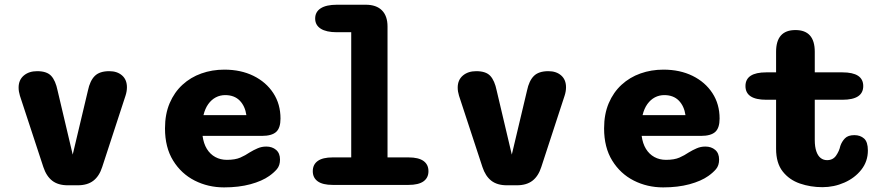

<svg xmlns="http://www.w3.org/2000/svg" viewBox="-20 -782 3754 812"><path d="M266.6 1.6Q225.8 1.6 200.9 -17.7Q176.1 -36.9 163.3 -75.6L64.2 -377.2Q58.7 -395.2 58.7 -411.6Q58.7 -443.8 80.5 -462.4Q102.4 -481 137.1 -481Q178.1 -481 196.5 -461.1Q215 -441.2 223.6 -398.8L287.5 -128.2L351.8 -398.8Q360.4 -440.4 380.8 -460.7Q401.2 -481 442.2 -481Q475.6 -481 496.2 -463Q516.8 -445 516.8 -412.8Q516.8 -395.6 510.8 -377.2L412.2 -75.6Q399.8 -36.9 374.8 -17.7Q349.8 1.6 308.8 1.6Z M927.5 10.5Q860.3 10.5 803.4 -18.3Q746.5 -47.2 712.2 -102.8Q677.8 -158.5 677.8 -239Q677.8 -299.5 697.5 -345.7Q717.2 -391.8 751.7 -423.5Q786.2 -455.2 831.6 -471.3Q877 -487.5 928.8 -487.5Q998.5 -487.5 1052 -461.2Q1105.5 -434.8 1135.9 -388.2Q1166.3 -341.7 1166.3 -280.5Q1166.3 -240.7 1147.8 -224Q1129.2 -207.3 1087.8 -207.3H836.7Q841 -175 854.8 -152.4Q868.7 -129.8 890.5 -117.9Q912.3 -106 939.5 -106Q974.8 -106 996.5 -115.6Q1018.2 -125.2 1035.3 -137Q1052.5 -147.5 1069.6 -154.8Q1086.7 -162.2 1106 -162.2Q1131.2 -162.2 1147.7 -148.1Q1164.2 -134 1164.2 -107.2Q1164.2 -82.2 1151.2 -66.8Q1138.2 -51.5 1118.7 -37.8Q1088.3 -16.2 1039 -2.8Q989.7 10.5 927.5 10.5ZM840.5 -295H1022Q1016.5 -333.3 993.8 -356.6Q971 -379.8 932.3 -379.8Q911 -379.8 892.6 -370.2Q874.2 -360.5 860.8 -341.8Q847.3 -323 840.5 -295Z M1386.8 0Q1344.9 0 1323.9 -15Q1302.8 -30.1 1302.8 -57.9Q1302.8 -86.2 1323.9 -101.3Q1344.9 -116.3 1386.8 -116.3H1465.4V-645.7H1404.8Q1359.9 -645.7 1336.4 -660.7Q1312.9 -675.8 1312.9 -703.6Q1312.9 -731.8 1336.4 -746.9Q1359.9 -762 1404.8 -762H1526.7Q1571.5 -762 1595.2 -738.3Q1618.9 -714.6 1618.9 -669.8V-116.3H1708Q1749.9 -116.3 1771 -101.3Q1792 -86.2 1792 -57.9Q1792 -30.1 1771 -15Q1749.9 0 1708 0Z M2123.6 1.6Q2082.8 1.6 2057.9 -17.7Q2033.1 -36.9 2020.3 -75.6L1921.2 -377.2Q1915.7 -395.2 1915.7 -411.6Q1915.7 -443.8 1937.5 -462.4Q1959.4 -481 1994.1 -481Q2035.1 -481 2053.5 -461.1Q2072 -441.2 2080.6 -398.8L2144.5 -128.2L2208.8 -398.8Q2217.4 -440.4 2237.8 -460.7Q2258.2 -481 2299.2 -481Q2332.6 -481 2353.2 -463Q2373.8 -445 2373.8 -412.8Q2373.8 -395.6 2367.8 -377.2L2269.2 -75.6Q2256.8 -36.9 2231.8 -17.7Q2206.8 1.6 2165.8 1.6Z M2784.5 10.5Q2717.3 10.5 2660.4 -18.3Q2603.5 -47.2 2569.2 -102.8Q2534.8 -158.5 2534.8 -239Q2534.8 -299.5 2554.5 -345.7Q2574.2 -391.8 2608.7 -423.5Q2643.2 -455.2 2688.6 -471.3Q2734 -487.5 2785.8 -487.5Q2855.5 -487.5 2909 -461.2Q2962.5 -434.8 2992.9 -388.2Q3023.3 -341.7 3023.3 -280.5Q3023.3 -240.7 3004.8 -224Q2986.2 -207.3 2944.8 -207.3H2693.7Q2698 -175 2711.8 -152.4Q2725.7 -129.8 2747.5 -117.9Q2769.3 -106 2796.5 -106Q2831.8 -106 2853.5 -115.6Q2875.2 -125.2 2892.3 -137Q2909.5 -147.5 2926.6 -154.8Q2943.7 -162.2 2963 -162.2Q2988.2 -162.2 3004.7 -148.1Q3021.2 -134 3021.2 -107.2Q3021.2 -82.2 3008.2 -66.8Q2995.2 -51.5 2975.7 -37.8Q2945.3 -16.2 2896 -2.8Q2846.7 10.5 2784.5 10.5ZM2697.5 -295H2879Q2873.5 -333.3 2850.8 -356.6Q2828 -379.8 2789.3 -379.8Q2768 -379.8 2749.6 -370.2Q2731.2 -360.5 2717.8 -341.8Q2704.3 -323 2697.5 -295Z M3220.8 -360.1Q3132.7 -360.1 3132.7 -418.1Q3132.7 -476 3220.8 -476H3262.2V-563.1Q3262.2 -654.9 3344.1 -654.9Q3425.8 -654.9 3425.8 -563.1V-476H3542.7Q3630.8 -476 3630.8 -418.1Q3630.8 -360.1 3542.7 -360.1H3425.8V-190.1Q3425.8 -161.1 3432.4 -142Q3438.9 -123 3450.7 -113.8Q3462.4 -104.7 3477.9 -104.7Q3502.7 -104.7 3516 -124Q3529.4 -143.3 3533.9 -164.8Q3540.2 -183.2 3553.3 -196.8Q3566.4 -210.5 3593.3 -210.5Q3618.2 -210.5 3634.3 -196.2Q3650.4 -181.9 3650.4 -145.7Q3650.4 -99.5 3622.8 -64.4Q3595.2 -29.3 3551.2 -9.9Q3507.2 9.6 3458 9.6Q3407.7 9.6 3362.8 -5.9Q3317.9 -21.4 3290.1 -56.9Q3262.2 -92.4 3262.2 -152.7V-360.1Z"/></svg>

Font: Sono ExtraLight
Style: Regular
Weight: 200
Designer: Tyler Finck
Foundry: Tyler Finck
Version: Version 2.112